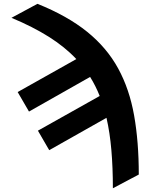

<svg xmlns="http://www.w3.org/2000/svg" viewBox="-20 -791 800 1024"><path d="M41.2 -696 179.7 -770.6Q339.8 -706.3 445 -621.3Q550.1 -536.2 610.3 -425.8Q670.5 -315.3 695.3 -175.1Q720.2 -34.8 720.2 139.9L582 213.1Q582 103 574 9.8Q566.1 -83.5 547.9 -162.6L242.5 9.9L182.2 -94.1L511.7 -279.1Q490.1 -333.5 460.6 -380.7L134.6 -196L74.2 -300.1L387.1 -475.9Q326 -540.8 240.6 -594.6Q155.2 -648.4 41.2 -696Z"/></svg>

Font: Inter Zeller
Style: Bold
Weight: 700
Designer: Rasmus Andersson; Joe Bland
Foundry: zeller
Version: Version 3.015;git-dec3a8cb1